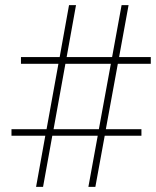

<svg xmlns="http://www.w3.org/2000/svg" viewBox="-20 -731 610 751"><path d="M121.1 0 157.2 -200.2H24.9V-225.6H162.1L208.5 -481.4H62V-507.8H213.4L250 -710.9H277.3L240.7 -507.8H418.5L455.6 -710.9H482.9L445.8 -507.8H569.8V-481.4H440.9L394 -225.6H533.2V-200.2H389.6L353 0H325.7L362.3 -200.2H184.6L148.4 0ZM189.5 -225.6H366.7L413.6 -481.4H235.8Z"/></svg>

Font: Vazirmatn UI FD Thin
Style: Regular
Weight: 100
Designer: Saber Rastikerdar
Foundry: Saber Rastikerdar
Version: Version 33.003